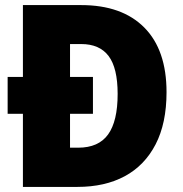

<svg xmlns="http://www.w3.org/2000/svg" viewBox="-20 -785 720 754"><path d="M299 -765Q459 -765 546.5 -677Q634 -589 634 -423Q634 -301 591 -218Q548 -135 470 -93Q392 -51 284 -51H70V-338H10V-483H70V-765ZM299 -612H255V-483H345V-338H255V-205H287Q367 -205 404.5 -257Q442 -309 442 -416Q442 -518 406.5 -565Q371 -612 299 -612Z"/></svg>

Font: Noto Sans Tamil UI SemiCondensed Black
Style: Regular
Weight: 900
Width: 4
Designer: Jelle Bosma - Monotype Design Team
Foundry: Monotype Imaging Inc.
Version: Version 2.004; ttfautohint (v1.8.4.7-5d5b)